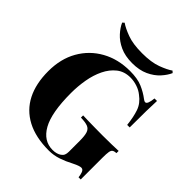

<svg xmlns="http://www.w3.org/2000/svg" viewBox="-249 -1073 1242 1242"><g transform="rotate(45 372.5 -452.0)"><path d="M414 -722Q483 -722 527 -703Q571 -684 606 -657Q617 -648 626 -648Q645 -648 651 -708H674Q672 -669 671 -612Q670 -555 670 -462H647Q640 -528 624 -574.5Q608 -621 563 -654Q540 -673 508.5 -683.5Q477 -694 446 -694Q390 -694 351.5 -663.5Q313 -633 289 -583.5Q265 -534 254.5 -473.5Q244 -413 244 -352Q244 -172 290.5 -89Q337 -6 420 -6Q440 -6 455 -10.5Q470 -15 480 -22Q493 -31 498 -43Q503 -55 503 -73V-172Q503 -219 495 -242.5Q487 -266 465.5 -274.5Q444 -283 402 -284V-304Q424 -303 455 -302.5Q486 -302 520 -301.5Q554 -301 583 -301Q628 -301 665.5 -302Q703 -303 727 -304V-284Q709 -283 699.5 -277Q690 -271 687 -253Q684 -235 684 -198V0H664Q663 -17 656 -37Q649 -57 633 -57Q626 -57 613 -53Q600 -49 572 -35Q535 -15 492.5 -0.5Q450 14 406 14Q285 14 203.5 -29Q122 -72 81 -152.5Q40 -233 40 -347Q40 -460 88 -544Q136 -628 220.5 -675Q305 -722 414 -722ZM606 -918 618 -907Q604 -875 574.5 -842.5Q545 -810 498.5 -788.5Q452 -767 387 -767Q322 -767 275.5 -788.5Q229 -810 199.5 -842.5Q170 -875 156 -907L168 -918Q196 -898 249.5 -878Q303 -858 387 -858Q471 -858 524.5 -878Q578 -898 606 -918Z"/></g></svg>

Font: Playfair Display ExtraBold
Style: Regular
Weight: 800
Designer: Claus Eggers Sørensen
Foundry: Claus Eggers Sørensen
Version: Version 1.203